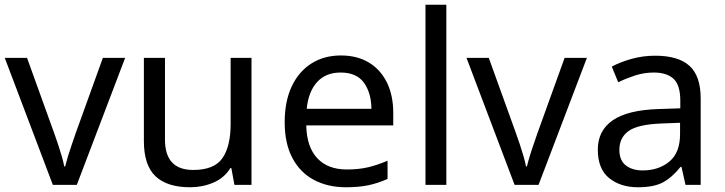

<svg xmlns="http://www.w3.org/2000/svg" viewBox="-20 -780 3057 810"><path d="M203 0 0 -536H94L208 -220Q216 -198 225 -171Q234 -144 241 -119.5Q248 -95 251 -78H255Q259 -95 266.5 -120Q274 -145 283.5 -172Q293 -199 300 -220L414 -536H508L304 0Z M1041 -536V0H969L956 -71H952Q926 -29 880 -9.5Q834 10 782 10Q685 10 636 -36.5Q587 -83 587 -185V-536H676V-191Q676 -63 795 -63Q884 -63 918.5 -113Q953 -163 953 -257V-536Z M1418 -546Q1487 -546 1536.5 -516Q1586 -486 1612.5 -431.5Q1639 -377 1639 -304V-251H1272Q1274 -160 1318.5 -112.5Q1363 -65 1443 -65Q1494 -65 1533.5 -74.5Q1573 -84 1615 -102V-25Q1574 -7 1534 1.5Q1494 10 1439 10Q1363 10 1304.5 -21Q1246 -52 1213.5 -113.5Q1181 -175 1181 -264Q1181 -352 1210.5 -415Q1240 -478 1293.5 -512Q1347 -546 1418 -546ZM1417 -474Q1354 -474 1317.5 -433.5Q1281 -393 1274 -321H1547Q1546 -389 1515 -431.5Q1484 -474 1417 -474Z M1863 0H1775V-760H1863Z M2151 0 1948 -536H2042L2156 -220Q2164 -198 2173 -171Q2182 -144 2189 -119.5Q2196 -95 2199 -78H2203Q2207 -95 2214.5 -120Q2222 -145 2231.5 -172Q2241 -199 2248 -220L2362 -536H2456L2252 0Z M2744 -545Q2842 -545 2889 -502Q2936 -459 2936 -365V0H2872L2855 -76H2851Q2816 -32 2777.5 -11Q2739 10 2671 10Q2598 10 2550 -28.5Q2502 -67 2502 -149Q2502 -229 2565 -272.5Q2628 -316 2759 -320L2850 -323V-355Q2850 -422 2821 -448Q2792 -474 2739 -474Q2697 -474 2659 -461.5Q2621 -449 2588 -433L2561 -499Q2596 -518 2644 -531.5Q2692 -545 2744 -545ZM2770 -259Q2670 -255 2631.5 -227Q2593 -199 2593 -148Q2593 -103 2620.5 -82Q2648 -61 2691 -61Q2759 -61 2804 -98.5Q2849 -136 2849 -214V-262Z"/></svg>

Font: Noto Sans Rejang
Style: Regular
Weight: 400
Designer: Monotype Design Team
Foundry: Monotype Imaging Inc.
Version: Version 2.001; ttfautohint (v1.8.4.7-5d5b)